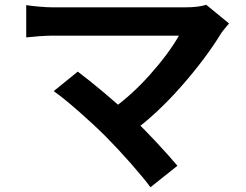

<svg xmlns="http://www.w3.org/2000/svg" viewBox="-20 -713 1017 795"><path d="M918.5 -604.2Q903.3 -586.4 896 -575.7Q832.3 -471.2 731.4 -356.3Q630.6 -241.5 522.9 -162.4L428.5 -249.8Q520 -313.2 599.1 -401.7Q678.2 -490.2 720.9 -565.4H200.2Q173.8 -565.4 141.6 -563Q109.4 -560.5 88.6 -558.1V-691.9Q108.4 -688.5 142.1 -685.5Q175.8 -682.6 200.2 -682.6H744.9Q801.8 -682.6 834 -693.1L928.5 -615.7ZM202.4 -335.7 302 -416.5Q346.4 -383.3 410.8 -329.3Q475.1 -275.4 526.9 -226.6Q576.9 -178.5 628.3 -123.3Q679.7 -68.1 714.6 -26.6L603 62.3Q574 22.9 521.1 -37Q468.3 -96.9 417.7 -147.9Q371.1 -194.6 307.4 -250.6Q243.7 -306.6 202.4 -335.7Z"/></svg>

Font: Min Sans VF VF
Style: Regular
Weight: 400
Designer: Jinseong-Kim, NotoSansCJK, Nunito
Foundry: Jinseong-Kim
Version: Version 1.420;Glyphs 3.1.2 (3151)